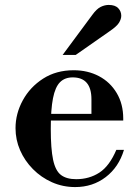

<svg xmlns="http://www.w3.org/2000/svg" viewBox="-20 -747 561 779"><path d="M285 12Q235 12 191 -7.5Q147 -27 113.5 -61Q80 -95 61.5 -137.5Q43 -180 43 -227Q43 -286 72.5 -340Q102 -394 155 -428Q208 -462 279 -462Q336 -462 381.5 -438Q427 -414 453.5 -369.5Q480 -325 480 -266V-258H143V-285H351V-344Q351 -433 275 -433Q243 -433 223.5 -413.5Q204 -394 195 -348.5Q186 -303 186 -224Q186 -143 195.5 -98.5Q205 -54 227.5 -37Q250 -20 289 -20Q342 -20 383 -46.5Q424 -73 452 -139H483Q462 -69 409 -28.5Q356 12 285 12ZM234 -524 354 -686Q372 -711 388.5 -719Q405 -727 421 -727Q447 -727 459.5 -714Q472 -701 472 -683Q472 -670 463 -655Q454 -640 423 -619L287 -524Z"/></svg>

Font: Libre Bodoni Medium
Style: Regular
Weight: 500
Designer: Pablo Impallari, Rodrigo Fuenzalida
Foundry: Impallari Type
Version: Version 2.005;gftools[0.9.23]